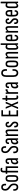

<svg xmlns="http://www.w3.org/2000/svg" viewBox="3377 -4106 735 7529"><g transform="rotate(-90 3744.5 -341.5)"><path d="M167 6Q113 6 81 -18Q49 -42 37 -83.5Q25 -125 29 -178Q30 -188 36 -188H86Q94 -188 93 -178Q86 -117 106.5 -87Q127 -57 170 -57Q209 -57 228.5 -80.5Q248 -104 248 -154Q248 -198 236 -226.5Q224 -255 194 -277L113 -341Q72 -373 52.5 -413.5Q33 -454 33 -511Q34 -582 69.5 -621.5Q105 -661 168 -661Q242 -661 276.5 -613Q311 -565 303 -482Q303 -471 296 -471H245Q238 -471 239 -482Q245 -538 226 -568Q207 -598 169 -598Q137 -598 118 -577Q99 -556 98 -513Q98 -473 112 -445Q126 -417 155 -394L233 -333Q262 -311 279.5 -286.5Q297 -262 305 -230.5Q313 -199 313 -157Q313 -81 277.5 -37.5Q242 6 167 6Z M510 6Q443 6 411 -33.5Q379 -73 379 -155V-330Q379 -413 411 -452.5Q443 -492 510 -492Q577 -492 609 -452.5Q641 -413 641 -330V-155Q641 -73 609 -33.5Q577 6 510 6ZM510 -57Q545 -57 560.5 -80Q576 -103 576 -156V-328Q576 -382 560.5 -406Q545 -430 510 -430Q475 -430 459.5 -406Q444 -382 444 -328V-156Q444 -103 460 -80Q476 -57 510 -57Z M751 0Q745 0 745 -9V-424H701Q693 -424 693 -432V-477Q693 -486 701 -486H745V-558Q745 -624 768 -656.5Q791 -689 843 -689Q870 -689 889.5 -685Q909 -681 918 -677Q926 -672 926 -663V-621Q926 -611 914 -616Q904 -620 888 -623Q872 -626 855 -626Q832 -626 821 -610Q810 -594 810 -556V-486H980Q986 -486 986 -477V-9Q986 0 980 0H927Q921 0 921 -9V-424H810V-9Q810 0 803 0Z M1254 0Q1248 0 1247 -9Q1245 -27 1243 -54.5Q1241 -82 1241 -101L1237 -106V-358Q1237 -399 1227.5 -414.5Q1218 -430 1189 -430Q1161 -430 1150 -414.5Q1139 -399 1142 -364Q1142 -355 1134 -355H1090Q1080 -355 1079 -367Q1074 -426 1102.5 -459Q1131 -492 1190 -492Q1251 -492 1276.5 -463Q1302 -434 1302 -360V-120Q1302 -80 1303 -52Q1304 -24 1305 -10Q1306 0 1300 0ZM1147 6Q1108 6 1086.5 -28Q1065 -62 1065 -123Q1065 -191 1095 -232.5Q1125 -274 1193 -281L1245 -287V-234L1200 -228Q1165 -224 1147.5 -199Q1130 -174 1130 -128Q1130 -95 1140 -76Q1150 -57 1167 -57Q1184 -57 1201.5 -70.5Q1219 -84 1247 -121L1250 -63Q1220 -26 1198 -10Q1176 6 1147 6Z M1640 6Q1586 6 1554 -18Q1522 -42 1510 -83.5Q1498 -125 1502 -178Q1503 -188 1509 -188H1559Q1567 -188 1566 -178Q1559 -117 1579.5 -87Q1600 -57 1643 -57Q1682 -57 1701.5 -80.5Q1721 -104 1721 -154Q1721 -198 1709 -226.5Q1697 -255 1667 -277L1586 -341Q1545 -373 1525.5 -413.5Q1506 -454 1506 -511Q1507 -582 1542.5 -621.5Q1578 -661 1641 -661Q1715 -661 1749.5 -613Q1784 -565 1776 -482Q1776 -471 1769 -471H1718Q1711 -471 1712 -482Q1718 -538 1699 -568Q1680 -598 1642 -598Q1610 -598 1591 -577Q1572 -556 1571 -513Q1571 -473 1585 -445Q1599 -417 1628 -394L1706 -333Q1735 -311 1752.5 -286.5Q1770 -262 1778 -230.5Q1786 -199 1786 -157Q1786 -81 1750.5 -37.5Q1715 6 1640 6Z M2036 0Q2030 0 2029 -9Q2027 -27 2025 -54.5Q2023 -82 2023 -101L2019 -106V-358Q2019 -399 2009.5 -414.5Q2000 -430 1971 -430Q1943 -430 1932 -414.5Q1921 -399 1924 -364Q1924 -355 1916 -355H1872Q1862 -355 1861 -367Q1856 -426 1884.5 -459Q1913 -492 1972 -492Q2033 -492 2058.5 -463Q2084 -434 2084 -360V-120Q2084 -80 2085 -52Q2086 -24 2087 -10Q2088 0 2082 0ZM1929 6Q1890 6 1868.5 -28Q1847 -62 1847 -123Q1847 -191 1877 -232.5Q1907 -274 1975 -281L2027 -287V-234L1982 -228Q1947 -224 1929.5 -199Q1912 -174 1912 -128Q1912 -95 1922 -76Q1932 -57 1949 -57Q1966 -57 1983.5 -70.5Q2001 -84 2029 -121L2032 -63Q2002 -26 1980 -10Q1958 6 1929 6Z M2373 0Q2366 0 2366 -9V-366Q2366 -399 2356 -414.5Q2346 -430 2324 -430Q2304 -430 2281.5 -413.5Q2259 -397 2234 -365L2229 -419Q2258 -455 2286.5 -473.5Q2315 -492 2348 -492Q2389 -492 2410 -462Q2431 -432 2431 -370V-9Q2431 0 2424 0ZM2183 0Q2176 0 2176 -9V-366Q2176 -408 2175.5 -434.5Q2175 -461 2173 -475Q2172 -486 2179 -486H2222Q2230 -486 2231 -477Q2234 -458 2235.5 -429Q2237 -400 2237 -385L2241 -379V-9Q2241 0 2234 0Z M2624 6Q2563 6 2535 -32Q2507 -70 2512 -143Q2512 -151 2519 -151H2570Q2576 -151 2576 -144Q2575 -96 2585.5 -76Q2596 -56 2626 -56Q2677 -56 2677 -122Q2677 -148 2668.5 -165.5Q2660 -183 2640 -199L2574 -251Q2543 -275 2529 -305.5Q2515 -336 2515 -379Q2515 -433 2543.5 -462.5Q2572 -492 2626 -492Q2682 -492 2710.5 -458Q2739 -424 2733 -365Q2733 -357 2726 -357H2676Q2674 -357 2671.5 -358Q2669 -359 2670 -367Q2672 -397 2661 -414Q2650 -431 2624 -431Q2578 -431 2578 -379Q2578 -354 2587.5 -337Q2597 -320 2616 -303L2681 -251Q2715 -223 2727.5 -196Q2740 -169 2740 -125Q2740 -61 2710.5 -27.5Q2681 6 2624 6Z M2955 0Q2947 0 2947 -9V-646Q2947 -655 2954 -655H3180Q3187 -655 3187 -646V-601Q3187 -592 3180 -592H3012V-364H3166Q3173 -364 3173 -355V-313Q3173 -304 3166 -304H3012V-63H3180Q3187 -63 3187 -54V-9Q3187 0 3180 0Z M3245 0Q3241 0 3239.5 -3.5Q3238 -7 3240 -11L3343 -251L3248 -476Q3246 -480 3247 -483Q3248 -486 3252 -486H3306Q3314 -486 3316 -480L3352 -382Q3360 -363 3367.5 -340.5Q3375 -318 3382 -298H3383Q3391 -318 3398.5 -340.5Q3406 -363 3413 -382L3450 -481Q3453 -486 3459 -486H3513Q3517 -486 3518 -483Q3519 -480 3517 -476L3421 -253L3526 -11Q3527 -7 3526 -3.5Q3525 0 3521 0H3465Q3459 0 3456 -5L3414 -117Q3407 -138 3398.5 -161Q3390 -184 3382 -204H3381Q3374 -184 3366 -160.5Q3358 -137 3350 -117L3307 -5Q3305 0 3297 0Z M3694 6Q3643 6 3621 -25Q3599 -56 3599 -129V-424H3556Q3548 -424 3548 -432V-477Q3548 -486 3556 -486H3601L3609 -608Q3610 -616 3617 -616H3658Q3664 -616 3664 -608V-486H3754Q3762 -486 3762 -477V-432Q3762 -424 3754 -424H3664V-131Q3664 -90 3674 -73Q3684 -56 3708 -56Q3721 -56 3733 -59Q3745 -62 3755 -66Q3763 -69 3763 -61V-15Q3763 -6 3756 -4Q3743 0 3727 3Q3711 6 3694 6Z M3837 0Q3830 0 3830 -9V-366Q3830 -408 3829.5 -434.5Q3829 -461 3827 -475Q3826 -486 3833 -486H3879Q3884 -486 3885 -477Q3887 -457 3889 -428.5Q3891 -400 3891 -385L3895 -379V-9Q3895 0 3888 0ZM3889 -352 3885 -415Q3897 -434 3912.5 -451.5Q3928 -469 3946.5 -480.5Q3965 -492 3986 -492Q3995 -492 4001 -491Q4005 -490 4006.5 -487Q4008 -484 4008 -479Q4008 -462 4007.5 -447Q4007 -432 4005 -415Q4004 -408 3998 -409Q3993 -411 3987.5 -411.5Q3982 -412 3975 -412Q3954 -412 3930 -396Q3906 -380 3889 -352Z M4230 0Q4224 0 4223 -9Q4221 -27 4219 -54.5Q4217 -82 4217 -101L4213 -106V-358Q4213 -399 4203.5 -414.5Q4194 -430 4165 -430Q4137 -430 4126 -414.5Q4115 -399 4118 -364Q4118 -355 4110 -355H4066Q4056 -355 4055 -367Q4050 -426 4078.5 -459Q4107 -492 4166 -492Q4227 -492 4252.5 -463Q4278 -434 4278 -360V-120Q4278 -80 4279 -52Q4280 -24 4281 -10Q4282 0 4276 0ZM4123 6Q4084 6 4062.5 -28Q4041 -62 4041 -123Q4041 -191 4071 -232.5Q4101 -274 4169 -281L4221 -287V-234L4176 -228Q4141 -224 4123.5 -199Q4106 -174 4106 -128Q4106 -95 4116 -76Q4126 -57 4143 -57Q4160 -57 4177.5 -70.5Q4195 -84 4223 -121L4226 -63Q4196 -26 4174 -10Q4152 6 4123 6Z M4648 6Q4572 6 4532 -43Q4492 -92 4492 -191V-464Q4492 -563 4532 -612Q4572 -661 4648 -661Q4703 -661 4739 -634.5Q4775 -608 4790 -559.5Q4805 -511 4797 -444Q4795 -436 4790 -436H4739Q4730 -436 4732 -446Q4738 -521 4717.5 -559.5Q4697 -598 4648 -598Q4604 -598 4580.5 -565Q4557 -532 4557 -459V-196Q4557 -124 4580.5 -90.5Q4604 -57 4648 -57Q4700 -57 4719.5 -98Q4739 -139 4734 -209Q4732 -219 4741 -219H4788Q4797 -219 4798 -209Q4804 -106 4766 -50Q4728 6 4648 6Z M5003 6Q4936 6 4904 -33.5Q4872 -73 4872 -155V-330Q4872 -413 4904 -452.5Q4936 -492 5003 -492Q5070 -492 5102 -452.5Q5134 -413 5134 -330V-155Q5134 -73 5102 -33.5Q5070 6 5003 6ZM5003 -57Q5038 -57 5053.5 -80Q5069 -103 5069 -156V-328Q5069 -382 5053.5 -406Q5038 -430 5003 -430Q4968 -430 4952.5 -406Q4937 -382 4937 -328V-156Q4937 -103 4953 -80Q4969 -57 5003 -57Z M5415 0Q5408 0 5408 -9V-366Q5408 -399 5398 -414.5Q5388 -430 5366 -430Q5346 -430 5323.5 -413.5Q5301 -397 5276 -365L5271 -419Q5300 -455 5328.5 -473.5Q5357 -492 5390 -492Q5431 -492 5452 -462Q5473 -432 5473 -370V-9Q5473 0 5466 0ZM5225 0Q5218 0 5218 -9V-366Q5218 -408 5217.5 -434.5Q5217 -461 5215 -475Q5214 -486 5221 -486H5264Q5272 -486 5273 -477Q5276 -458 5277.5 -429Q5279 -400 5279 -385L5283 -379V-9Q5283 0 5276 0Z M5646 6Q5603 6 5581 -25.5Q5559 -57 5559 -122V-348Q5559 -419 5587.5 -455.5Q5616 -492 5667 -492Q5696 -492 5718 -484.5Q5740 -477 5757 -467V-405Q5711 -430 5682 -430Q5654 -430 5639 -408.5Q5624 -387 5624 -339V-122Q5624 -86 5634.5 -71.5Q5645 -57 5667 -57Q5688 -57 5710 -74Q5732 -91 5757 -126L5760 -67Q5732 -31 5705.5 -12.5Q5679 6 5646 6ZM5764 0Q5758 0 5756 -9Q5754 -30 5752.5 -58.5Q5751 -87 5751 -101L5746 -107V-674Q5746 -683 5754 -683H5804Q5811 -683 5811 -674V-120Q5811 -78 5812 -51.5Q5813 -25 5814 -11Q5815 0 5808 0Z M6026 6Q5959 6 5927 -36Q5895 -78 5895 -166V-333Q5895 -416 5927 -454Q5959 -492 6022 -492Q6084 -492 6116.5 -452.5Q6149 -413 6149 -335V-236Q6149 -228 6142 -228H5960V-167Q5960 -109 5975.5 -83Q5991 -57 6026 -57Q6056 -57 6070 -73.5Q6084 -90 6082 -123Q6080 -133 6088 -133H6136Q6143 -133 6143 -125Q6145 -62 6114.5 -28Q6084 6 6026 6ZM5960 -289H6084V-334Q6084 -385 6069.5 -407.5Q6055 -430 6022 -430Q5990 -430 5975 -407Q5960 -384 5960 -334Z M6427 0Q6420 0 6420 -9V-366Q6420 -399 6410 -414.5Q6400 -430 6378 -430Q6358 -430 6335.5 -413.5Q6313 -397 6288 -365L6283 -419Q6312 -455 6340.5 -473.5Q6369 -492 6402 -492Q6443 -492 6464 -462Q6485 -432 6485 -370V-9Q6485 0 6478 0ZM6237 0Q6230 0 6230 -9V-366Q6230 -408 6229.5 -434.5Q6229 -461 6227 -475Q6226 -486 6233 -486H6276Q6284 -486 6285 -477Q6288 -458 6289.5 -429Q6291 -400 6291 -385L6295 -379V-9Q6295 0 6288 0Z M6678 6Q6617 6 6589 -32Q6561 -70 6566 -143Q6566 -151 6573 -151H6624Q6630 -151 6630 -144Q6629 -96 6639.5 -76Q6650 -56 6680 -56Q6731 -56 6731 -122Q6731 -148 6722.5 -165.5Q6714 -183 6694 -199L6628 -251Q6597 -275 6583 -305.5Q6569 -336 6569 -379Q6569 -433 6597.5 -462.5Q6626 -492 6680 -492Q6736 -492 6764.5 -458Q6793 -424 6787 -365Q6787 -357 6780 -357H6730Q6728 -357 6725.5 -358Q6723 -359 6724 -367Q6726 -397 6715 -414Q6704 -431 6678 -431Q6632 -431 6632 -379Q6632 -354 6641.5 -337Q6651 -320 6670 -303L6735 -251Q6769 -223 6781.5 -196Q6794 -169 6794 -125Q6794 -61 6764.5 -27.5Q6735 6 6678 6Z M6993 6Q6926 6 6894 -36Q6862 -78 6862 -166V-333Q6862 -416 6894 -454Q6926 -492 6989 -492Q7051 -492 7083.5 -452.5Q7116 -413 7116 -335V-236Q7116 -228 7109 -228H6927V-167Q6927 -109 6942.5 -83Q6958 -57 6993 -57Q7023 -57 7037 -73.5Q7051 -90 7049 -123Q7047 -133 7055 -133H7103Q7110 -133 7110 -125Q7112 -62 7081.5 -28Q7051 6 6993 6ZM6927 -289H7051V-334Q7051 -385 7036.5 -407.5Q7022 -430 6989 -430Q6957 -430 6942 -407Q6927 -384 6927 -334Z M7278 6Q7235 6 7213 -25.5Q7191 -57 7191 -122V-348Q7191 -419 7219.5 -455.5Q7248 -492 7299 -492Q7328 -492 7350 -484.5Q7372 -477 7389 -467V-405Q7343 -430 7314 -430Q7286 -430 7271 -408.5Q7256 -387 7256 -339V-122Q7256 -86 7266.5 -71.5Q7277 -57 7299 -57Q7320 -57 7342 -74Q7364 -91 7389 -126L7392 -67Q7364 -31 7337.5 -12.5Q7311 6 7278 6ZM7396 0Q7390 0 7388 -9Q7386 -30 7384.5 -58.5Q7383 -87 7383 -101L7378 -107V-674Q7378 -683 7386 -683H7436Q7443 -683 7443 -674V-120Q7443 -78 7444 -51.5Q7445 -25 7446 -11Q7447 0 7440 0Z"/></g></svg>

Font: Sofia Sans Extra Condensed
Style: Regular
Weight: 400
Designer: Botio Nikoltchev, Ani Petrova
Foundry: lettersoup
Version: Version 4.101